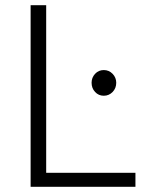

<svg xmlns="http://www.w3.org/2000/svg" viewBox="-20 -720 564 740"><path d="M98 -700H158V-54H502V0H98ZM380 -351Q360 -351 346.5 -365.5Q333 -380 333 -401Q333 -421 346.5 -435.5Q360 -450 380 -450Q400 -450 414 -435.5Q428 -421 428 -401Q428 -380 414 -365.5Q400 -351 380 -351Z"/></svg>

Font: Moderustic Light
Style: Regular
Weight: 300
Designer: Tural Alisoy
Foundry: TAFT Foundry
Version: Version 2.120